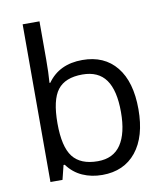

<svg xmlns="http://www.w3.org/2000/svg" viewBox="-85 -831 784 911"><g transform="rotate(-10 306.5 -375.0)"><path d="M335 -543.9Q440.4 -543.9 498.8 -471.9Q557.1 -399.9 557.1 -268.1Q557.1 -136.2 498.3 -63.2Q439.5 9.8 335 9.8Q282.7 9.8 239.5 -9.5Q196.3 -28.8 167 -68.8H161.1L144 0H85.9V-759.8H167V-575.2Q167 -513.2 163.1 -463.9H167Q223.6 -543.9 335 -543.9ZM323.2 -476.1Q240.2 -476.1 203.6 -428.5Q167 -380.9 167 -268.1Q167 -155.3 204.6 -106.7Q242.2 -58.1 325.2 -58.1Q399.9 -58.1 436.5 -112.5Q473.1 -167 473.1 -269Q473.1 -373.5 436.5 -424.8Q399.9 -476.1 323.2 -476.1Z"/></g></svg>

Font: Samim FD
Style: FD
Weight: 400
Foundry: DejaVu fonts team - Redesigned by Saber Rastikerdar
Version: Version 4.0.5